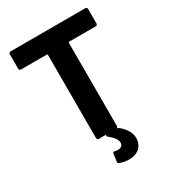

<svg xmlns="http://www.w3.org/2000/svg" viewBox="-211 -814 1008 1121"><g transform="rotate(-30 292.5 -253.5)"><path d="M556 -688V-590Q556 -585 552.5 -581.5Q549 -578 544 -578H365Q360 -578 360 -573V-12Q360 -7 356.5 -3.5Q353 0 348 0H231Q226 0 222.5 -3.5Q219 -7 219 -12V-573Q219 -578 214 -578H40Q35 -578 31.5 -581.5Q28 -585 28 -590V-688Q28 -693 31.5 -696.5Q35 -700 40 -700H544Q549 -700 552.5 -696.5Q556 -693 556 -688ZM255 168 262 118Q263 105 276 109Q286 112 296 112Q311 112 320.5 104.5Q330 97 330 82Q330 52 283 15Q277 11 277 6Q277 0 287 0H352Q361 0 366 5Q423 52 423 105Q423 117 420 129Q410 163 384.5 178Q359 193 325 193Q293 193 264 182Q253 179 255 168Z"/></g></svg>

Font: Amber EN
Style: Bold
Weight: 700
Designer: Jeremy Tribby
Foundry: Tribby Type
Version: Version 1.408 November 24, 2021